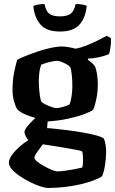

<svg xmlns="http://www.w3.org/2000/svg" viewBox="-20 -730 569 950"><path d="M218 200Q205 200 181 192.5Q157 185 130 171.5Q103 158 79 142Q55 126 39.5 108.5Q24 91 24 75Q24 58 39 37Q54 16 76.5 -4Q99 -24 120 -36Q114 -44 107.5 -56Q101 -68 101 -76Q101 -86 112.5 -101Q124 -116 139 -131Q154 -146 165 -154L217 -143L213 -96Q223 -96 251 -93Q279 -90 315.5 -85.5Q352 -81 389 -74.5Q426 -68 454.5 -60.5Q483 -53 494 -44Q500 -31 502.5 -12.5Q505 6 505 21Q505 54 499.5 88Q494 122 485 142Q471 152 443.5 162.5Q416 173 380 181.5Q344 190 302 195Q260 200 218 200ZM262 118Q278 118 301 115Q324 112 347.5 107.5Q371 103 387 99Q389 93 390 82Q391 71 391 61Q391 50 390 38Q389 26 386 19Q384 17 365 13Q346 9 319.5 4.5Q293 0 266 -4.5Q239 -9 218.5 -12Q198 -15 192 -16Q183 -4 173 9.5Q163 23 156.5 34Q150 45 150 51Q150 58 164 69.5Q178 81 198 92Q218 103 236 110.5Q254 118 262 118ZM213 -129Q181 -138 155.5 -146Q130 -154 112 -161Q94 -168 82.5 -175.5Q71 -183 65 -190Q57 -202 49.5 -228.5Q42 -255 42 -285Q42 -334 50 -372.5Q58 -411 65 -434Q75 -440 101.5 -451Q128 -462 161.5 -473.5Q195 -485 228.5 -492.5Q262 -500 286 -500Q301 -500 321 -496.5Q341 -493 354 -489Q377 -493 406.5 -504.5Q436 -516 464 -530Q492 -544 508 -553L529 -541Q530 -521 527 -498.5Q524 -476 519 -462Q494 -452 468 -446.5Q442 -441 415 -440V-434Q422 -429 432 -421Q442 -413 451 -400Q457 -384 460.5 -359.5Q464 -335 464 -314Q464 -276 457 -241.5Q450 -207 441 -187Q428 -177 394.5 -164.5Q361 -152 313.5 -142Q266 -132 213 -129ZM260 -195Q267 -195 280 -198Q293 -201 305.5 -205.5Q318 -210 324 -213Q330 -227 334 -252.5Q338 -278 338 -304Q338 -335 335 -362Q332 -389 327 -398Q323 -404 311 -411Q299 -418 285.5 -423.5Q272 -429 265 -429Q256 -429 241.5 -426.5Q227 -424 211.5 -419.5Q196 -415 184 -410Q179 -398 175.5 -377Q172 -356 172 -329Q172 -307 174 -285Q176 -263 179 -247Q182 -231 185 -226Q190 -221 204.5 -213.5Q219 -206 235.5 -200.5Q252 -195 260 -195ZM277 -574Q210 -574 180 -609Q150 -644 145 -700Q151 -704 166 -707Q181 -710 200 -710Q207 -675 224 -662Q241 -649 276 -649Q312 -649 329.5 -662Q347 -675 354 -710Q377 -710 390 -707Q403 -704 409 -701Q404 -643 373.5 -608.5Q343 -574 277 -574Z"/></svg>

Font: Texturina Medium 12pt
Style: Bold
Weight: 700
Version: Version 1.002